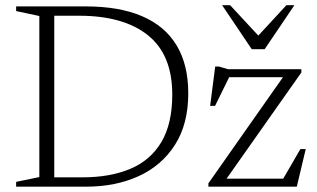

<svg xmlns="http://www.w3.org/2000/svg" viewBox="-20 -700 1189 720"><path d="M626 -345.5Q626 -495 534.5 -568Q443 -641 276.5 -641H142L147 -676H301Q427.5 -676 513 -639.2Q598.5 -602.5 642.2 -530Q686 -457.5 686 -350Q686 -235 636.2 -157Q586.5 -79 500 -39.5Q413.5 0 303.5 0H147L142 -35H289.5Q393 -35 468.5 -66.8Q544 -98.5 585 -167Q626 -235.5 626 -345.5ZM40.5 0V-18L127.5 -36V-640L40.5 -658.5V-676H183.5V0ZM761.5 0V-12.5L1049.5 -422.5L1068.5 -410.5H806.5L847.5 -427L786.5 -303H768L787 -450.5H801L835 -440.5H1110V-428L820.5 -17L805 -30H1056.5L1034 -16L1106.5 -141H1126.5L1093 0ZM958.5 -556H939L1054 -680.5H1084L972.5 -515.5H924L813 -680.5H843Z"/></svg>

Font: Newsreader 16pt 16pt Light
Style: Regular
Weight: 300
Version: Version 1.003